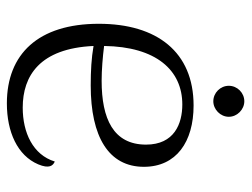

<svg xmlns="http://www.w3.org/2000/svg" viewBox="-104 -596 714 545"><g transform="rotate(90 252.5 -324.0)"><path d="M268 -573C291 -573 312 -593 312 -617C312 -641 291 -661 268 -661C244 -661 224 -641 224 -617C224 -593 244 -573 268 -573ZM439 -123C420 -61 357 -32 286 -32C196 -32 118 -80 111 -233C146 -227 181 -225 223 -225C369 -225 454 -276 454 -376C454 -468 383 -517 280 -517C128 -517 48 -413 48 -248C48 -76 134 13 274 13C355 13 422 -17 447 -76C460 -107 451 -118 439 -123ZM277 -485C332 -485 391 -462 391 -382C391 -289 317 -256 210 -256C179 -256 142 -259 111 -263C113 -411 180 -485 277 -485Z"/></g></svg>

Font: Arima Koshi Light
Style: Regular
Weight: 300
Designer: Joana Correia and Natanael Gama
Foundry: NDISCOVER
Version: Version 1.019;PS 001.019;hotconv 1.0.88;makeotf.lib2.5.64775